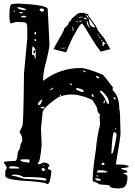

<svg xmlns="http://www.w3.org/2000/svg" viewBox="-20 -1015 763 1082"><path d="M76.2 -995.1Q249 -988.3 249 -962.9L258.8 -764.6Q258.8 -739.3 229.5 -626Q222.7 -588.9 222.7 -570.3V-561.5H226.6Q318.4 -631.8 434.6 -631.8Q468.8 -631.8 559.6 -593.8Q576.2 -577.1 604.5 -537.1Q614.3 -529.3 616.2 -520.5L614.3 -506.8Q652.3 -474.6 652.3 -399.4Q657.2 -399.4 659.2 -265.6V-263.7Q659.2 -243.2 636.7 -113.3L632.8 -87.9H660.2Q705.1 -85 705.1 -76.2Q705.1 -70.3 662.1 -67.4V-65.4Q662.1 -61.5 693.4 -53.7L698.2 -46.9V-43.9Q672.9 -39.1 672.9 -37.1Q698.2 -31.2 698.2 -19.5Q698.2 44.9 662.1 44.9L650.4 46.9Q597.7 46.9 597.7 31.2Q597.7 27.3 543 24.4Q525.4 13.7 502.9 5.9L502 1Q502 -54.7 520.5 -171.9Q525.4 -238.3 543.9 -313.5L541 -361.3L545.9 -367.2Q527.3 -380.9 527.3 -406.2Q518.6 -425.8 500 -452.1Q454.1 -472.7 443.4 -472.7Q376 -495.1 307.6 -466.8Q219.7 -406.2 219.7 -378.9L210.9 -290L214.8 -199.2Q206.1 -98.6 194.3 -98.6L192.4 -92.8L197.3 -89.8H204.1L226.6 -99.6Q258.8 -94.7 258.8 -79.1L250 -71.3V-64.5Q251 -60.5 267.6 -55.7L269.5 -48.8Q262.7 21.5 249 21.5H245.1Q224.6 8.8 99.6 2.9Q9.8 -4.9 9.8 -24.4V-46.9Q7.8 -51.8 17.6 -65.4V-74.2Q1 -97.7 1 -101.6Q7.8 -106.4 67.4 -108.4Q76.2 -108.4 81.1 -161.1Q91.8 -168.9 96.7 -204.1Q105.5 -214.8 105.5 -226.6V-228.5Q105.5 -249 89.8 -270.5L105.5 -303.7Q112.3 -303.7 115.2 -600.6L133.8 -800.8V-860.4Q133.8 -889.6 115.2 -889.6L71.3 -891.6L42 -882.8Q34.2 -882.8 33.2 -918.9V-933.6Q33.2 -992.2 48.8 -992.2ZM46.9 -26.4V-24.4H48.8Q63.5 -24.4 115.2 -7.8Q197.3 -3.9 233.4 2.9H236.3L242.2 -2.9V-3.9Q242.2 -17.6 112.3 -17.6Q91.8 -31.2 58.6 -31.2Q46.9 -30.3 46.9 -26.4ZM607.4 -149.4H611.3Q621.1 -149.4 636.7 -252Q636.7 -265.6 627.9 -269.5H623Q613.3 -269.5 607.4 -149.4ZM575.2 -453.1Q579.1 -444.3 582 -436.5Q588.9 -427.7 593.8 -427.7V-438.5Q593.8 -464.8 554.7 -502L547.9 -502.9H543V-498Q563.5 -475.6 574.2 -456.1L561.5 -436.5Q563.5 -435.5 566.4 -430.7ZM165 -755.9Q160.2 -747.1 160.2 -707Q176.8 -707 176.8 -682.6H178.7Q181.6 -690.4 181.6 -710V-728.5H180.7L174.8 -713.9H169.9L168 -721.7Q169.9 -732.4 173.8 -732.4L181.6 -730.5Q180.7 -737.3 165 -755.9ZM94.7 -112.3Q94.7 -103.5 140.6 -98.6H142.6L146.5 -101.6V-112.3Q144.5 -117.2 135.7 -117.2H108.4Q95.7 -117.2 94.7 -112.3ZM527.3 -43.9 541 -42 584 -43.9 585 -44.9V-46.9Q571.3 -55.7 541 -55.7Q528.3 -55.7 525.4 -43.9ZM31.2 -71.3V-67.4L40 -65.4H87.9V-67.4Q87.9 -77.1 46.9 -78.1Q34.2 -78.1 31.2 -71.3ZM409.2 -516.6V-509.8Q436.5 -496.1 447.3 -496.1L452.1 -502Q452.1 -510.7 418 -518.6ZM78.1 -974.6V-969.7Q94.7 -958 124 -958L127 -962.9Q100.6 -974.6 79.1 -974.6ZM194.3 -431.6V-422.9H197.3Q210.9 -422.9 215.8 -447.3L217.8 -448.2V-454.1H215.8Q204.1 -448.2 194.3 -431.6ZM202.1 -960.9Q206.1 -953.1 214.8 -949.2H215.8Q225.6 -949.2 228.5 -956.1V-960L221.7 -966.8H208ZM516.6 -9.8V-5.9Q520.5 2.9 534.2 2.9H547.9V-1Q547.9 -5.9 532.2 -9.8ZM214.8 -64.5V-58.6L221.7 -51.8H229.5L235.4 -57.6V-58.6L226.6 -67.4H217.8ZM98.6 -923.8V-921.9Q99.6 -917 108.4 -917H119.1L127 -918.9V-923.8L119.1 -925.8H106.4ZM552.7 -89.8V-85H564.5L568.4 -87.9V-94.7L564.5 -98.6Q556.6 -98.6 552.7 -89.8ZM209 -407.2 212.9 -404.3H221.7Q230.5 -404.3 231.4 -409.2L228.5 -413.1H222.7Q210 -413.1 209 -407.2ZM520.5 -586.9V-584Q525.4 -573.2 539.1 -573.2V-577.1Q533.2 -586.9 520.5 -586.9ZM496.1 -484.4V-482.4Q496.1 -468.8 508.8 -468.8V-470.7Q506.8 -484.4 496.1 -484.4ZM174.8 -833V-823.2L178.7 -819.3L183.6 -824.2V-831.1L178.7 -836.9ZM89.8 -947.3V-944.3L92.8 -940.4H110.4V-944.3L94.7 -947.3ZM260.7 -506.8H265.6Q280.3 -514.6 281.2 -520.5H277.3Q264.6 -513.7 260.7 -506.8ZM619.1 -463.9V-461.9L626 -455.1H629.9L632.8 -459L625 -467.8H623ZM447.3 -618.2V-616.2Q447.3 -611.3 463.9 -607.4V-609.4Q463.9 -614.3 448.2 -618.2ZM173.8 -792V-789.1L178.7 -783.2L183.6 -785.2V-790L178.7 -795.9H176.8ZM373 -543.9V-541L377 -537.1H386.7V-539.1L381.8 -543.9ZM315.4 -475.6V-472.7H318.4L324.2 -477.5V-481.4H320.3ZM523.4 -24.4V-23.4L527.3 -19.5H530.3L532.2 -24.4L527.3 -28.3ZM57.6 -956.1V-946.3H58.6L62.5 -949.2V-953.1L58.6 -956.1ZM627.9 -290 631.8 -286.1H634.8V-290L631.8 -293ZM222.7 -83V-79.1H228.5V-83ZM390.6 -500H395.5V-502.9H393.6ZM575.2 -454.1Q574.2 -454.1 575.2 -456.1L576.2 -459V-456.1ZM281.2 -738.3 319.3 -807.6Q324.2 -809.6 332 -831.1L341.8 -846.7V-847.7Q338.9 -849.6 338.9 -851.6Q347.7 -859.4 363.3 -875Q368.2 -891.6 372.1 -893.6Q377.9 -893.6 384.8 -911.1Q403.3 -924.8 418 -938.5Q430.7 -944.3 453.1 -942.4L463.9 -937.5Q478.5 -936.5 478.5 -930.7H477.5V-927.7Q477.5 -924.8 479.5 -924.8Q480.5 -924.8 518.6 -871.1L534.2 -839.8Q570.3 -796.9 574.2 -787.1L601.6 -738.3L547.9 -723.6Q522.5 -755.9 499.5 -793.9Q476.6 -832 462.9 -853.5Q449.2 -875 444.3 -881.8Q435.5 -887.7 403.3 -828.1Q389.6 -809.6 352.5 -719.7ZM480.5 -909.2Q480.5 -904.3 486.3 -877.9Q495.1 -859.4 514.6 -861.3H515.6L514.6 -866.2Q484.4 -909.2 482.4 -909.2ZM559.6 -779.3Q553.7 -754.9 561.5 -754.9Q565.4 -756.8 565.4 -760.7L562.5 -761.7V-762.7L564.5 -763.7L577.1 -770.5L576.2 -771.5Q570.3 -771.5 569.3 -772.5Q564.5 -780.3 560.5 -781.2H559.6ZM486.3 -857.4V-858.4Q486.3 -860.4 483.4 -862.3L471.7 -897.5H470.7Q462.9 -884.8 483.4 -857.4ZM391.6 -838.9Q396.5 -838.9 391.6 -865.2V-866.2Q385.7 -866.2 390.6 -839.8V-838.9ZM480.5 -911.1Q480.5 -915 478.5 -915Q475.6 -929.7 463.9 -929.7V-928.7L477.5 -911.1ZM453.1 -908.2Q465.8 -906.2 467.8 -905.3H468.8V-906.2Q468.8 -909.2 461.9 -916Q455.1 -916 453.1 -909.2ZM422.9 -915Q429.7 -915 450.2 -918.9L449.2 -919.9Q427.7 -921.9 420.9 -915ZM323.2 -744.1Q323.2 -742.2 329.1 -742.2H335.9Q342.8 -742.2 352.5 -744.1V-745.1H333Q323.2 -745.1 323.2 -744.1ZM426.8 -889.6Q433.6 -894.5 440.4 -894.5L434.6 -899.4H433.6Q425.8 -893.6 425.8 -889.6ZM539.1 -805.7Q539.1 -800.8 544.9 -798.8H546.9V-800.8Q546.9 -804.7 541 -807.6H539.1ZM549.8 -790Q553.7 -780.3 556.6 -780.3L557.6 -781.2V-782.2Q555.7 -791 551.8 -791H549.8ZM411.1 -889.6Q418.9 -893.6 421.9 -897.5L420.9 -898.4H419.9Q410.2 -894.5 410.2 -891.6V-889.6ZM530.3 -822.3Q532.2 -812.5 538.1 -812.5V-813.5Q536.1 -818.4 531.2 -822.3ZM417 -921.9 419.9 -922.9V-924.8H418L416 -921.9ZM338.9 -807.6Q340.8 -807.6 341.8 -812.5Q338.9 -812.5 338.9 -807.6ZM528.3 -826.2H529.3V-828.1L527.3 -829.1H525.4ZM329.1 -767.6Q335.9 -771.5 327.1 -768.6L328.1 -767.6ZM559.6 -791V-792H557.6V-791Z"/></svg>

Font: Love Ya Like A Sister
Style: Regular
Weight: 400
Designer: Kimberly Geswein
Foundry: Kimberly Geswein
Version: Version 1.002 2007